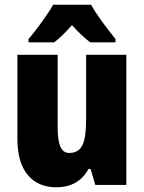

<svg xmlns="http://www.w3.org/2000/svg" viewBox="-20 -786 611 816"><path d="M367 -766H206C185 -728 132 -655 101 -620V-606H210C232 -622 256 -646 286 -679C315 -647 340 -623 364 -606H471V-620C433 -667 392 -721 367 -766ZM517 -553H346V-289C346 -194 337 -136 274 -136C238 -136 225 -174 225 -248V-553H54V-193C54 -60 118 10 219 10C281 10 327 -15 356 -68H365L385 0H517Z"/></svg>

Font: Noto Sans Devanagari UI Condensed Black
Style: Regular
Weight: 900
Width: 3
Designer: Jelle Bosma - Monotype Design Team
Foundry: Monotype Imaging Inc.
Version: Version 2.004